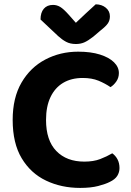

<svg xmlns="http://www.w3.org/2000/svg" viewBox="-20 -867 615 903"><path d="M539.1 -523.5Q539.1 -501.4 527.2 -484.1Q515.2 -466.7 499.7 -457.2Q474.7 -474.4 443.4 -487.4Q412 -500.3 369 -500.3Q315.6 -500.3 276.9 -477.3Q238.3 -454.2 217.4 -410.1Q196.5 -366 196.5 -303Q196.5 -206.6 244.9 -156.8Q293.2 -106.9 376.5 -106.9Q420.2 -106.9 451.2 -118.9Q482.2 -130.8 508 -146Q523.3 -135.2 532.7 -117.5Q542 -99.8 542 -76.6Q542 -56.8 531.6 -40Q521.2 -23.3 496 -11.3Q476.8 -1.4 442.1 7.7Q407.4 16.8 356.8 16.8Q268.5 16.8 196.5 -17.6Q124.4 -51.9 82 -122.7Q39.6 -193.4 39.6 -303Q39.6 -407.2 81.2 -478.6Q122.8 -550 193.1 -587Q263.4 -624 347.8 -624Q407.3 -624 450.1 -610.5Q492.8 -597 516 -574.3Q539.1 -551.6 539.1 -523.5ZM336.8 -759.8Q359.9 -781.6 383.6 -804Q407.4 -826.5 430.1 -846.7Q458.8 -846.4 477.8 -830.6Q496.9 -814.8 496.9 -790.1Q496.9 -771.3 487.5 -757.3Q478.1 -743.4 454.2 -724.8L418.5 -694.4Q393.8 -675.1 376.1 -667.5Q358.4 -660 336.8 -660Q310.4 -660 291 -670.3Q271.7 -680.6 253.6 -697.2L170.6 -775.3Q170.6 -808 186.1 -825.9Q201.5 -843.9 229.4 -843.9Q247.3 -843.9 263.1 -834.5Q278.9 -825.1 303.3 -797.7Z"/></svg>

Font: Baloo Bhaijaan 2
Style: Regular
Weight: 400
Designer: Sanskriti Dholi, Noopur Datye and Ek Type
Foundry: Ek Type
Version: Version 1.701